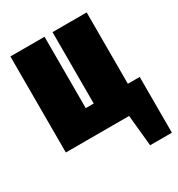

<svg xmlns="http://www.w3.org/2000/svg" viewBox="-169 -643 856 925"><g transform="rotate(-30 258.5 -180.5)"><path d="M451.2 -137.2H517.1V172.9H396L378.9 0H26.9V-534.2H216.8V-137.2H261.2V-534.2H451.2Z"/></g></svg>

Font: Fira Sans Compressed Heavy
Style: Regular
Weight: 900
Width: 1
Designer: Carrois Corporate & Edenspiekermann AG
Foundry: Carrois Corporate GbR & Edenspiekermann AG
Version: Version 4.203;PS 004.203;hotconv 1.0.88;makeotf.lib2.5.64775